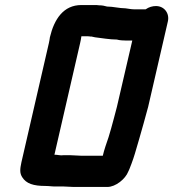

<svg xmlns="http://www.w3.org/2000/svg" viewBox="-20 -703 688 762"><path d="M259 -87H232C219 -85 210 -89 196 -89L298 -532C300 -541 302 -550 303 -559H327C331 -559 335 -559 338 -558H343L357 -555C383 -552 416 -546 444 -546C453 -543 471 -542 483 -542H505L444 -279C437 -251 428 -219 421 -193L411 -159C403 -136 393 -107 388 -85H301C288 -85 273 -87 259 -87ZM599 -679C585 -679 571 -675 558 -666H512C501 -666 487 -669 478 -670C454 -670 429 -677 405 -677C395 -680 385 -682 372 -682C367 -683 362 -683 356 -683H303C232 -683 195 -627 178 -555C177 -548 176 -540 174 -532L65 -59C59 -31 58 -16 68 0C84 26 113 35 160 35C178 35 188 38 208 37H230C243 37 259 39 273 39H406C439 39 478 7 489 -22C489 -23 492 -27 494 -33C506 -63 513 -84 522 -116L532 -150C544 -192 556 -234 568 -279L646 -617C654 -650 632 -679 599 -679Z"/></svg>

Font: Electronic
Style: ThkIt
Weight: 900
Version: Version 1.011